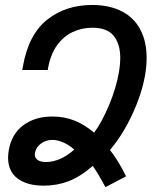

<svg xmlns="http://www.w3.org/2000/svg" viewBox="-20 -745 640 772"><path d="M353 -78Q303 -34.5 256 -16.5Q209 1.5 155.5 1.5Q89 1.5 50.8 -27.2Q12.5 -56 12.5 -111Q12.5 -125.5 15.5 -142Q27 -207 74.2 -241.8Q121.5 -276.5 190 -276.5Q239.5 -276.5 280.5 -259.8Q321.5 -243 358.5 -211.5Q390 -254 418.8 -323Q447.5 -392 458 -454Q463.5 -485.5 463.5 -512.5Q463.5 -568 437.2 -600.8Q411 -633.5 351.5 -633.5Q309 -633.5 272.2 -616.2Q235.5 -599 209.2 -562.5Q183 -526 173 -470L172 -463.5H69.5L72 -477.5Q94.5 -606 169.2 -665.5Q244 -725 350.5 -725Q419 -725 468.2 -700.2Q517.5 -675.5 543.5 -627.5Q569.5 -579.5 569.5 -512Q569.5 -477 563 -441Q549.5 -365.5 510.8 -282.8Q472 -200 422 -142Q455 -101 487 -36L404 7.5Q373 -50 353 -78ZM278.5 -143.5Q259 -161.5 235.2 -172Q211.5 -182.5 190.5 -182.5Q165 -182.5 145 -168Q125 -153.5 120.5 -130Q120 -128 120 -124Q120 -109.5 131.8 -101.5Q143.5 -93.5 165.5 -93.5Q192 -93.5 221 -105.8Q250 -118 278.5 -143.5Z"/></svg>

Font: JuliaMono Medium
Style: Italic
Weight: 500
Italic angle: -9°
Monospace: yes
Designer: cormullion
Foundry: corm
Version: Version 0.054; ttfautohint (v1.8.4)